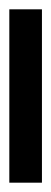

<svg xmlns="http://www.w3.org/2000/svg" viewBox="129 -81 110 412"><g transform="rotate(-90 184.0 125.0)"><path d="M370 160V90H-2V160Z"/></g></svg>

Font: Noto Sans Sinhala UI ExtraCondensed ExtraBold
Style: Regular
Weight: 800
Width: 2
Designer: Jelle Bosma - Monotype Design Team
Foundry: Monotype Imaging Inc.
Version: Version 2.006